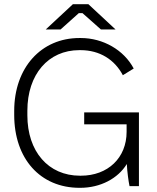

<svg xmlns="http://www.w3.org/2000/svg" viewBox="-20 -891 751 919"><path d="M199 -750H270L357 -828H375L463 -750H533L403 -871H329ZM361 8H364C461 8 545 -37 587 -106C589 -67 595 -24 600 0H645V-353H383V-296H586V-260C586 -136 497 -50 367 -50H363C211 -50 111 -166 111 -339V-361C111 -535 211 -651 360 -651H365C458 -651 529 -605 568 -531L620 -563C573 -652 473 -709 367 -709H360C177 -709 48 -567 48 -360V-341C48 -132 172 8 361 8Z"/></svg>

Font: Fixel Text Light
Style: Regular
Weight: 300
Width: 4
Designer: AlfaBravo + MacPaw
Foundry: Kyrylo Tkachov, Marchela Mozhyna, Serhii Makarenko, Maria Weinstein, Zakhar Kryvoshyya
Version: Version 1.211